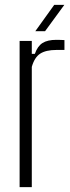

<svg xmlns="http://www.w3.org/2000/svg" viewBox="-20 -768 286 788"><path d="M60.5 0V-600H110.5V-547H123Q134 -578.5 154.5 -591.5Q175 -604.5 211.5 -604.5Q218.5 -604.5 227.8 -604.2Q237 -604 244.5 -603.5V-563H211.5Q168.5 -563 145 -547.8Q121.5 -532.5 110.5 -493.5V0ZM125 -640 202.5 -748H244L165 -640Z"/></svg>

Font: Big Shoulders Text ExtraLight
Style: Regular
Weight: 250
Version: Version 2.002